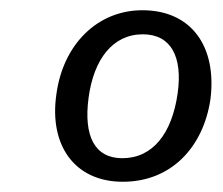

<svg xmlns="http://www.w3.org/2000/svg" viewBox="-20 -752 435 375"><path d="M258 -732C171 -732 103 -666 90 -567C76 -469 125 -397 220 -397C314 -397 377 -464 391 -558C404 -661 354 -732 258 -732ZM259 -685C314 -685 337 -641 327 -570C316 -491 278 -443 219 -443C165 -443 143 -486 153 -561C163 -636 200 -685 259 -685Z"/></svg>

Font: United Sans
Style: Italic
Weight: 400
Italic angle: -8°
Designer: Pablo Impallari, Rodrigo Fuenzalida (Modified by Dan O. Williams)
Version: Version 1.000;PS 001.000;hotconv 1.0.88;makeotf.lib2.5.64775